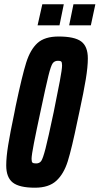

<svg xmlns="http://www.w3.org/2000/svg" viewBox="-20 -866 464 894"><path d="M9 -96Q9 -134 18 -190Q27 -246 47 -341L53 -372Q83 -514 102 -574.5Q121 -635 154.5 -665.5Q188 -696 253 -696Q327 -696 358 -673Q389 -650 389 -594Q389 -555 379.5 -497Q370 -439 350 -347L341 -305Q314 -174 295.5 -115Q277 -56 242 -24Q207 8 143 8Q70 8 39.5 -16Q9 -40 9 -96ZM230 -344Q248 -432 258.5 -488Q269 -544 269 -561Q269 -576 265 -579.5Q261 -583 250 -583Q234 -583 225.5 -571.5Q217 -560 205.5 -513.5Q194 -467 168 -344Q149 -256 138 -199.5Q127 -143 127 -126Q127 -112 131.5 -108.5Q136 -105 148 -105Q164 -105 172 -116.5Q180 -128 192 -174.5Q204 -221 230 -344ZM155 -748 177 -846H277L257 -748ZM302 -748 322 -846H424L403 -748Z"/></svg>

Font: Saira Ultra Condensed ExtraBold
Style: Italic
Weight: 800
Width: 1
Italic angle: -12°
Designer: Hector Gatti with collaboration of the Omnibus-Type team
Foundry: Omnibus-Type
Version: Version 1.001; ttfautohint (v1.8)